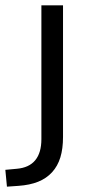

<svg xmlns="http://www.w3.org/2000/svg" viewBox="-76 -506 332 719"><path d="M-50 193 -56 130 -13 126Q33 122 56 94Q79 66 79 15V-486H160V7Q160 51 150 83.5Q140 116 119 139Q98 162 67 174.5Q36 187 -7 190Z"/></svg>

Font: NunitoSans1
Style: Book
Weight: 400
Designer: Vernon Adams
Foundry: Vernon Adams
Version: Version 3.101;gftools[0.9.27]